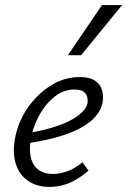

<svg xmlns="http://www.w3.org/2000/svg" viewBox="-20 -726 500 755"><path d="M175 9Q123 9 88 -16.5Q53 -42 40.5 -87Q28 -132 41 -192Q55 -255 92.5 -307Q130 -359 182 -391Q234 -423 293 -423Q333 -423 354 -408.5Q375 -394 381.5 -371Q388 -348 383 -322Q374 -279 333.5 -247Q293 -215 230 -194.5Q167 -174 89 -163L91 -203Q157 -214 207.5 -231.5Q258 -249 288 -272Q318 -295 324 -319Q326 -329 323.5 -342Q321 -355 310 -364.5Q299 -374 272 -374Q232 -374 198 -348.5Q164 -323 140 -282.5Q116 -242 105 -197Q94 -151 99.5 -116Q105 -81 127.5 -61.5Q150 -42 189 -42Q214 -42 244.5 -52.5Q275 -63 304 -88L328 -55Q305 -35 279.5 -20Q254 -5 228 2Q202 9 175 9ZM247 -509 381 -706H460L299 -509Z"/></svg>

Font: Ysabeau Office
Style: Italic
Weight: 400
Italic angle: -12°
Designer: Christian Thalmann (Catharsis Fonts)
Version: Version 2.001;gftools[0.9.30]; featfreeze: tnum,lnum,ss02